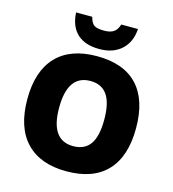

<svg xmlns="http://www.w3.org/2000/svg" viewBox="-135 -1063 1068 1184"><g transform="rotate(15 398.5 -471.0)"><path d="M745.1 -357.9Q745.1 -177.7 656.7 -84Q568.4 9.8 397.9 9.8Q230 9.8 140.4 -84.5Q50.8 -178.7 50.8 -358.9Q50.8 -537.1 139.9 -631.1Q229 -725.1 398.9 -725.1Q569.3 -725.1 657.2 -631.8Q745.1 -538.6 745.1 -357.9ZM253.9 -357.9Q253.9 -150.9 397.9 -150.9Q471.2 -150.9 506.6 -201.2Q542 -251.5 542 -357.9Q542 -464.8 506.1 -515.9Q470.2 -566.9 398.9 -566.9Q253.9 -566.9 253.9 -357.9ZM598.1 -952.1Q593.3 -868.7 540.5 -819.8Q487.8 -771 398.9 -771Q307.6 -771 257.6 -817.4Q207.5 -863.8 203.1 -952.1H306.2Q315.9 -914.1 334.2 -901.1Q352.5 -888.2 398.9 -888.2Q438.5 -888.2 460.2 -903.6Q481.9 -918.9 491.2 -952.1Z"/></g></svg>

Font: Open Sans ExtBd
Style: Bold
Weight: 800
Foundry: Ascender Corporation
Version: Version 1.10